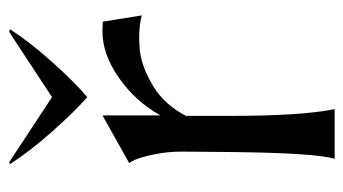

<svg xmlns="http://www.w3.org/2000/svg" viewBox="-190 -580 769 430"><g transform="rotate(-90 195.0 -364.5)"><path d="M55 0Q68 -46 70 -231L71 -342Q71 -374 65 -403Q59 -432 53.5 -445Q48 -458 45 -460L152 -520V-390Q183 -446 236 -483Q289 -520 339 -520Q354 -520 362 -519L376 -432Q342 -441 295 -436Q258 -431 217 -406Q176 -381 151 -333V-231Q151 -75 166 0ZM47 -729 193 -633 339 -729 345 -727Q316 -682 270.5 -631.5Q225 -581 193 -554Q161 -582 116.5 -632Q72 -682 43 -727Z"/></g></svg>

Font: Coconat
Style: Regular
Weight: 400
Designer: Sara Lavazza
Foundry: Collletttivo
Version: Version 1.000;Glyphs 3.2 (3217)